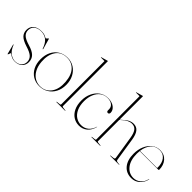

<svg xmlns="http://www.w3.org/2000/svg" viewBox="33 -1417 2121 2121"><g transform="rotate(45 1093.0 -356.5)"><path d="M188 5Q234 5 262 -20.2Q290 -45.5 290 -86Q290 -126 262.2 -152.8Q234.5 -179.5 164 -201Q92 -223.5 62.5 -253.5Q33 -283.5 33 -329Q33 -380 68 -409Q103 -438 160 -438Q203.5 -438 224.5 -426Q245.5 -414 249 -414Q252 -414 258 -420Q264 -426 269.5 -432Q275 -438 276 -438Q278 -438 279 -435L314 -313Q315.5 -308.5 313 -307Q310 -305.5 308 -309Q285.5 -376 249 -405Q212.5 -434 160 -434Q109 -434 78.5 -408.5Q48 -383 48 -340Q48 -303.5 74 -277.2Q100 -251 174 -229Q242.5 -209 273.8 -177.5Q305 -146 305 -97Q305 -50 273 -20.5Q241 9 187 9Q160.5 9 141 0Q121.5 -9 109.5 -18Q97.5 -27 94 -27Q93 -27 90 -18.5Q87 -10 83.5 -1.5Q80 7 78 7Q75 7 74 4L45 -108Q43.5 -114 46 -115Q49 -116.5 49 -114Q76 -46 114.5 -20.5Q153 5 188 5Z M573.5 -435Q631 -435 676.2 -406.5Q721.5 -378 748 -327.5Q774.5 -277 774.5 -211Q774.5 -145 748 -95.2Q721.5 -45.5 675.5 -17.8Q629.5 10 570.5 10Q513 10 468.2 -17.8Q423.5 -45.5 398 -95.2Q372.5 -145 372.5 -211Q372.5 -277.5 397.2 -327.8Q422 -378 467.2 -406.5Q512.5 -435 573.5 -435ZM592.5 4Q667.5 -1.5 710.2 -63.5Q753 -125.5 745.5 -227.5Q738 -332 686 -384Q634 -436 553.5 -430.5Q473 -425 432.8 -360.8Q392.5 -296.5 400.5 -198Q405.5 -132.5 431.8 -85.8Q458 -39 499.8 -15.8Q541.5 7.5 592.5 4Z M914 -719V-21Q914 -11.5 926 -10L966 -5Q970 -5 970 -2Q970 0 967 0H831Q829 0 829 -2Q829 -4.5 836 -6L875 -10Q887 -11.5 887 -20V-692Q887 -696 883 -696H831Q829 -696 829 -698Q829 -700.5 832 -701L906 -722Q909 -723 911 -723Q914 -723 914 -719Z M1339 -339.5Q1339 -329.5 1333.2 -322.8Q1327.5 -316 1319.5 -316Q1299 -316 1299 -340V-356Q1299 -389.5 1272.5 -411Q1246 -432.5 1199 -432.5Q1151 -432.5 1115.2 -405.5Q1079.5 -378.5 1059.8 -331.5Q1040 -284.5 1040 -224Q1040 -155.5 1062 -108.2Q1084 -61 1121.2 -36.8Q1158.5 -12.5 1204 -12.5Q1251.5 -12.5 1287.5 -40Q1323.5 -67.5 1340.5 -123Q1341 -125 1342.5 -125Q1345 -125 1343.5 -122.5Q1326.5 -57.5 1285.8 -24.5Q1245 8.5 1190.5 8.5Q1141.5 8.5 1101.5 -16.8Q1061.5 -42 1037.8 -90.5Q1014 -139 1014 -209Q1014 -270.5 1037.8 -322Q1061.5 -373.5 1104.5 -404.8Q1147.5 -436 1204.5 -436Q1265.5 -436 1302.2 -407.8Q1339 -379.5 1339 -339.5Z M1462 -719V-354.5L1473 -365Q1517.5 -406.5 1546 -420.8Q1574.5 -435 1605 -435Q1652.5 -435 1679 -401.2Q1705.5 -367.5 1716 -300L1758.5 -28Q1761 -10 1778.5 -8L1810.5 -4Q1813.5 -4 1813.5 -2Q1813.5 0 1810.5 0H1672.5Q1668.5 0 1668.5 -2Q1668.5 -4 1673.5 -5L1715.5 -10Q1725.5 -11 1729 -16.5Q1732.5 -22 1731.5 -28L1689 -298Q1679 -362.5 1656.2 -392.2Q1633.5 -422 1591 -422Q1563.5 -422 1536 -408Q1508.5 -394 1475 -363L1462 -351V-21Q1462 -11.5 1474 -10L1514 -5Q1518 -5 1518 -2Q1518 0 1515 0H1379Q1377 0 1377 -2Q1377 -4.5 1384 -6L1423 -10Q1435 -11.5 1435 -20V-692Q1435 -696 1431 -696H1379Q1377 -696 1377 -698Q1377 -700.5 1380 -701L1454 -722Q1457 -723 1459 -723Q1462 -723 1462 -719Z M2163.5 -274Q2163.5 -268 2156.5 -268H1865Q1862.5 -248 1862.5 -226Q1862.5 -123.5 1908.2 -65.8Q1954 -8 2025 -8Q2071 -8 2107.8 -38Q2144.5 -68 2155.5 -120.5Q2156.5 -123.5 2157.5 -123.5Q2160 -123.5 2159.5 -119.5Q2148.5 -63.5 2107.2 -26.8Q2066 10 2009 10Q1930.5 10 1884 -45.8Q1837.5 -101.5 1837.5 -200Q1837.5 -265 1860.2 -318.5Q1883 -372 1923.8 -404Q1964.5 -436 2018.5 -436Q2084 -436 2123.8 -390.8Q2163.5 -345.5 2163.5 -274ZM2015.5 -432Q1950.5 -432 1912.5 -387.5Q1874.5 -343 1865.5 -272H2127.5Q2134.5 -272 2134.5 -279Q2134.5 -350.5 2102.5 -391.2Q2070.5 -432 2015.5 -432Z"/></g></svg>

Font: Fraunces 144pt S000 Thin
Style: Regular
Weight: 100
Version: Version 1.000; ttfautohint (v1.8.3)